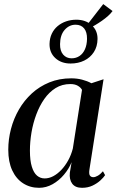

<svg xmlns="http://www.w3.org/2000/svg" viewBox="-20 -909 571 940"><path d="M418 -80Q414.5 -58 420 -49.8Q425.5 -41.5 437 -41.5Q446 -41.5 458.5 -48.5Q471 -55.5 484 -70.5L494.5 -51.5Q487 -40 471.2 -25.5Q455.5 -11 432.8 -0.2Q410 10.5 381.5 10.5Q348.5 10.5 333.5 -9.8Q318.5 -30 322 -64L330.5 -115Q317.5 -82.5 293.2 -53.8Q269 -25 237.5 -7.2Q206 10.5 171.5 10.5Q127.5 10.5 93.2 -11.5Q59 -33.5 39.8 -75Q20.5 -116.5 20.5 -176Q20.5 -227.5 33.8 -278Q47 -328.5 72.8 -373Q98.5 -417.5 136 -451.8Q173.5 -486 222 -505.8Q270.5 -525.5 329 -525.5Q357 -525.5 382 -519Q407 -512.5 427.5 -501.5L487 -521ZM381.5 -469Q375 -481 360.8 -489.2Q346.5 -497.5 324.5 -497.5Q284 -497.5 252.2 -477.8Q220.5 -458 197 -424.5Q173.5 -391 157.8 -348.8Q142 -306.5 134.2 -260.8Q126.5 -215 126.5 -171.5Q126.5 -123 135.8 -93Q145 -63 161.2 -49.2Q177.5 -35.5 198.5 -35.5Q220 -35.5 240.8 -46.5Q261.5 -57.5 280.2 -77.2Q299 -97 313.8 -123.8Q328.5 -150.5 336.5 -181.5ZM325.5 -598Q280 -598 251 -624.5Q222 -651 222.5 -693.5Q223 -721.5 233.5 -743.8Q244 -766 262.2 -781.2Q280.5 -796.5 304 -804.5Q327.5 -812.5 354 -812.5Q399 -812.5 428.5 -786.2Q458 -760 457.5 -718Q457 -681 439.5 -654Q422 -627 392.5 -612.5Q363 -598 325.5 -598ZM330.5 -623.5Q352.5 -623.5 369.5 -635Q386.5 -646.5 396 -668Q405.5 -689.5 406 -718.5Q406.5 -752 391.8 -770Q377 -788 350 -788Q319 -788 296.8 -763Q274.5 -738 274 -693Q273.5 -660 289.2 -641.8Q305 -623.5 330.5 -623.5ZM411 -766.5 398.5 -777 485.5 -889 531 -855Q522.5 -843 508.8 -830.8Q495 -818.5 478.5 -807Q462 -795.5 445.5 -785.8Q429 -776 415 -769Z"/></svg>

Font: Merriweather 120pt
Style: Italic
Weight: 400
Italic angle: -7.8°
Version: Version 2.101